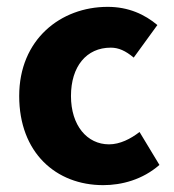

<svg xmlns="http://www.w3.org/2000/svg" viewBox="-20 -528 507 560"><path d="M281 12C335 12 396 -4 445 -47L387 -143C361 -123 330 -107 298 -107C234 -107 187 -162 187 -248C187 -334 232 -389 303 -389C326 -389 346 -380 370 -360L439 -455C402 -486 355 -508 294 -508C157 -508 36 -413 36 -248C36 -83 143 12 281 12Z"/></svg>

Font: Giro Sans Regular
Style: Bold
Weight: 700
Designer: Paul D. Hunt
Foundry: Adobe Systems Incorporated
Version: Version 1.000;PS 1.0;hotconv 1.0.88;makeotf.lib2.5.647800